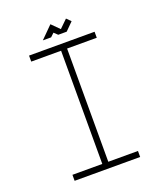

<svg xmlns="http://www.w3.org/2000/svg" viewBox="-143 -869 808 961"><g transform="rotate(-20 261.0 -389.0)"><path d="M278 -635V-32H436V0H87V-32H246V-635H87V-667H436V-635ZM305 -715H260L241 -733L222 -715H178L241 -778L282 -737L324 -778L346 -756Z"/></g></svg>

Font: Zector
Style: Regular
Weight: 400
Designer: GGBot
Version: 0.72